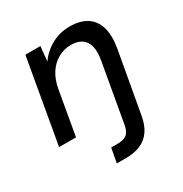

<svg xmlns="http://www.w3.org/2000/svg" viewBox="-169 -636 935 983"><g transform="rotate(-30 298.0 -144.0)"><path d="M25 0 112 -496H201L192 -409Q224 -455 273 -481.5Q322 -508 380 -508Q440 -508 479 -483.5Q518 -459 533 -410Q548 -361 535 -286L471 72Q462 124 438.5 157Q415 190 378.5 205Q342 220 294 220H239L255 135H294Q330 135 348 120Q366 105 372 70L433 -276Q446 -348 421.5 -385.5Q397 -423 338 -423Q298 -423 262.5 -403.5Q227 -384 203 -347Q179 -310 170 -257L125 0Z"/></g></svg>

Font: DM Sans 24pt Medium
Style: Italic
Weight: 500
Italic angle: -10°
Designer: Colophon Foundry, Jonny Pinhorn
Foundry: Colophon Foundry
Version: Version 4.004;gftools[0.9.30]